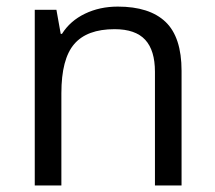

<svg xmlns="http://www.w3.org/2000/svg" viewBox="-20 -565 654 585"><path d="M452.1 0V-346.2Q452.1 -411.6 422.4 -443.8Q392.6 -476.1 329.1 -476.1Q245.1 -476.1 206.1 -430.7Q167 -385.3 167 -280.8V0H85.9V-535.2H151.9L165 -461.9H168.9Q193.8 -501.5 238.8 -523.2Q283.7 -544.9 338.9 -544.9Q435.5 -544.9 484.4 -498.3Q533.2 -451.7 533.2 -349.1V0Z"/></svg>

Font: f0_4961  
Style: Regular
Weight: 400
Foundry: Ascender Corporation
Version: Version 1.10